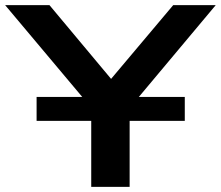

<svg xmlns="http://www.w3.org/2000/svg" viewBox="-43 -725 857 745"><path d="M311 0V-359L339 -274L-23 -705H149L398 -407H378L629 -705H794L433 -274L460 -359V0ZM99 -256V-349H674V-256Z"/></svg>

Font: Nunito Sans 10pt Expanded
Style: Bold
Weight: 700
Width: 7
Designer: Vernon Adams
Foundry: Vernon Adams
Version: Version 3.101;gftools[0.9.27]